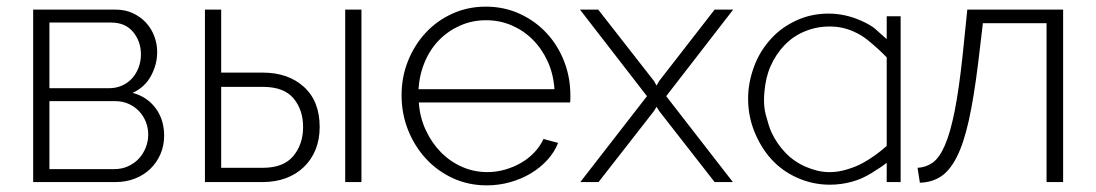

<svg xmlns="http://www.w3.org/2000/svg" viewBox="-20 -549 3305 579"><path d="M329 -520Q357 -520 380 -509.5Q403 -499 419.5 -481.5Q436 -464 445 -440.5Q454 -417 454 -392Q454 -355 435.5 -320.5Q417 -286 380 -269Q424 -257 449.5 -222.5Q475 -188 475 -140Q475 -110 464 -84.5Q453 -59 433.5 -40Q414 -21 387 -10.5Q360 0 329 0H80V-520ZM309 -283Q330 -283 348 -291Q366 -299 378.5 -313Q391 -327 398 -345.5Q405 -364 405 -385Q405 -424 381.5 -452.5Q358 -481 315 -481H129V-283ZM325 -39Q347 -39 366 -47.5Q385 -56 398.5 -70.5Q412 -85 419.5 -104Q427 -123 427 -143Q427 -163 420 -181Q413 -199 400 -213Q387 -227 368.5 -235.5Q350 -244 328 -244H129V-39Z M598 -520H647V-330H773Q849 -330 896.5 -287Q944 -244 944 -166Q944 -128 931.5 -97.5Q919 -67 896 -45Q873 -23 841.5 -11.5Q810 0 773 0H598ZM1021 -520H1070V0H1021ZM773 -43Q835 -43 864.5 -78.5Q894 -114 894 -166Q894 -218 865 -252.5Q836 -287 773 -287H647V-43Z M1448 10Q1393 10 1346 -11.5Q1299 -33 1264.5 -70.5Q1230 -108 1210.5 -157Q1191 -206 1191 -262Q1191 -317 1210.5 -365.5Q1230 -414 1264 -450.5Q1298 -487 1344.5 -508Q1391 -529 1445 -529Q1500 -529 1547 -507.5Q1594 -486 1628 -449.5Q1662 -413 1681 -364.5Q1700 -316 1700 -262Q1700 -257 1700 -249.5Q1700 -242 1699 -240H1243Q1246 -195 1264 -156.5Q1282 -118 1309.5 -90Q1337 -62 1373 -46Q1409 -30 1450 -30Q1477 -30 1503 -37.5Q1529 -45 1551.5 -58Q1574 -71 1591.5 -89.5Q1609 -108 1619 -130L1663 -118Q1652 -90 1630.5 -66.5Q1609 -43 1580.5 -26Q1552 -9 1518 0.5Q1484 10 1448 10ZM1652 -280Q1649 -326 1631.5 -364Q1614 -402 1586.5 -429.5Q1559 -457 1523 -472.5Q1487 -488 1446 -488Q1405 -488 1369 -472.5Q1333 -457 1305.5 -429.5Q1278 -402 1261.5 -363.5Q1245 -325 1242 -280Z M1784 -520 1952 -305 1960 -291 1968 -305 2135 -520H2191L1989 -259L2190 0H2135L1968 -214L1960 -227L1952 -214L1785 0H1730L1931 -259L1729 -520Z M2654 -500H2696V0H2654V-58Q2639 -46 2608 -27Q2579 -9 2549 -1Q2517 8 2482 8Q2431 8 2384 -13Q2339 -33 2306 -69Q2275 -103 2255 -152Q2236 -199 2236 -252Q2236 -301 2255 -351Q2272 -396 2306 -433Q2337 -467 2383 -488Q2427 -508 2479 -508Q2528 -508 2576 -487Q2605 -474 2618 -463Q2650 -435 2654 -431ZM2581 -57Q2618 -77 2654 -109V-376Q2631 -400 2597 -428Q2577 -444 2554 -454Q2520 -469 2484 -469Q2482 -469 2480 -469Q2442 -469 2406 -454Q2372 -440 2346 -413Q2320 -386 2304 -350Q2289 -317 2285 -270Q2284 -259 2284 -248Q2284 -223 2289 -204Q2299 -166 2306 -151Q2322 -116 2349 -88Q2375 -61 2410 -46Q2447 -30 2480 -30Q2482 -30 2484 -30Q2508 -30 2534 -38Q2561 -46 2581 -57Z M2747 -43Q2772 -44 2792.5 -58.5Q2813 -73 2829.5 -111Q2846 -149 2859 -214.5Q2872 -280 2883 -383L2897 -520H3186V0H3136V-479H2944L2930 -361Q2917 -255 2901.5 -185.5Q2886 -116 2865 -75Q2844 -34 2817 -16.5Q2790 1 2754 2Z"/></svg>

Font: Oxford Sans
Style: Regular
Weight: 300
Designer: Matt McInerney, Pablo Impallari, Rodrigo Fuenzalida
Foundry: Matt McInerney, Pablo Impallari, Rodrigo Fuenzalida
Version: Version 3.000g; ttfautohint (v1.5) -l 8 -r 28 -G 28 -x 14 -D